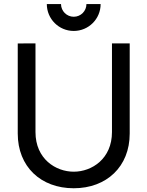

<svg xmlns="http://www.w3.org/2000/svg" viewBox="-20 -940 748 974"><path d="M354 -783C429.5 -783 490.5 -844 490.5 -919.5H418.5C418.5 -884 390 -855 354 -855C318.5 -855 289.5 -884 289.5 -919.5H217.5C217.5 -844 278.5 -783 354 -783ZM354 15C521 15 638 -95 638 -262.5V-720H548V-270C548 -134.5 446 -69 354 -69C263 -69 160 -133.5 160 -270V-720L70 -719.5V-262.5C70 -94.5 187 15 354 15Z"/></svg>

Font: Hauora Medium
Style: Regular
Weight: 500
Designer: Wayne Shih
Foundry: WCYS
Version: Version 1.001;hotconv 1.0.109;makeotfexe 2.5.65596